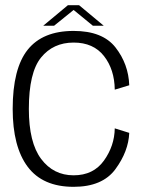

<svg xmlns="http://www.w3.org/2000/svg" viewBox="-20 -717 579 742"><path d="M264.5 5Q376 5 426.2 -63.5Q476.5 -132 479.5 -203.5L423.5 -221Q422.5 -153.5 381.8 -96.5Q341 -39.5 264.5 -39.5Q186.5 -39.5 139 -102.8Q91.5 -166 91.5 -296Q91.5 -436.5 138.5 -494.5Q185.5 -552.5 264.5 -552.5Q341 -552.5 381.8 -500.5Q422.5 -448.5 423.5 -370.5L479.5 -387.5Q476.5 -469.5 426.5 -533.5Q376.5 -597.5 264.5 -597.5Q145 -597.5 87 -524.8Q29 -452 29 -296Q29 -150 87 -72.5Q145 5 264.5 5ZM147 -617.5H189L264.5 -678.5L339 -617.5H381L285.5 -697H242.5Z"/></svg>

Font: Anybody Light
Style: Regular
Weight: 300
Designer: Tyler Finck
Foundry: Etcetera Type Company
Version: Version 1.111; ttfautohint (v1.8.4)